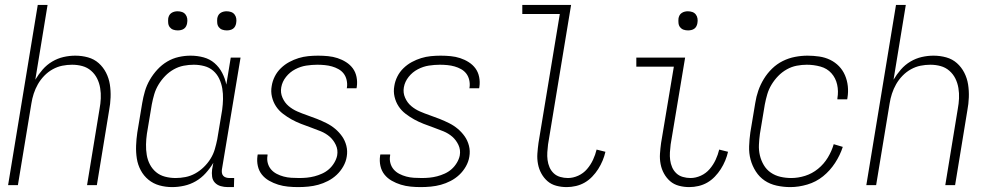

<svg xmlns="http://www.w3.org/2000/svg" viewBox="-20 -755 4040 783"><path d="M13 0 134 -735H174L124 -430Q137 -452 154 -471.5Q171 -491 193 -504Q215 -517 239 -522.5Q263 -528 287 -528Q314 -528 339 -521Q364 -514 382.5 -497.5Q401 -481 412.5 -458.5Q424 -436 428 -410.5Q432 -385 431 -358Q430 -331 425 -305L375 0H335L386 -311Q390 -332 391 -353.5Q392 -375 388.5 -396Q385 -417 376 -435Q367 -453 351.5 -466.5Q336 -480 316 -485.5Q296 -491 274 -491Q254 -491 234 -487Q214 -483 195 -472.5Q176 -462 160.5 -446Q145 -430 134.5 -411.5Q124 -393 117.5 -373Q111 -353 108 -333L53 0Z M682 8Q655 8 630 1Q605 -6 585.5 -22Q566 -38 554 -60.5Q542 -83 538 -108.5Q534 -134 535 -161Q536 -188 540 -215L560 -335Q564 -359 571 -383Q578 -407 591 -429.5Q604 -452 622 -471.5Q640 -491 662 -504Q684 -517 708.5 -522.5Q733 -528 757 -528Q785 -528 810.5 -521Q836 -514 855 -497.5Q874 -481 886 -458Q898 -435 903 -410L921 -520H961L885 -64Q884 -57 885 -50Q886 -43 890.5 -38Q895 -33 902 -31Q909 -29 916 -29H935L934 8H909Q894 8 880 4Q866 0 856.5 -10Q847 -20 845 -34.5Q843 -49 845 -64L850 -91Q837 -69 819 -49Q801 -29 778.5 -16Q756 -3 731 2.5Q706 8 682 8ZM696 -29Q716 -29 736.5 -33Q757 -37 776 -47.5Q795 -58 811 -73.5Q827 -89 838.5 -107.5Q850 -126 856 -146.5Q862 -167 866 -187L886 -307Q889 -329 889.5 -351Q890 -373 886.5 -394Q883 -415 874 -434Q865 -453 849.5 -466.5Q834 -480 813 -485.5Q792 -491 770 -491Q750 -491 729 -487Q708 -483 688.5 -472Q669 -461 653.5 -445Q638 -429 626.5 -410Q615 -391 609 -370.5Q603 -350 599 -329L579 -209Q576 -188 575.5 -166Q575 -144 578.5 -123Q582 -102 591.5 -84Q601 -66 616.5 -53Q632 -40 653 -34.5Q674 -29 696 -29ZM905 -631Q895 -631 886.5 -634Q878 -637 872.5 -644Q867 -651 866 -660.5Q865 -670 866 -680Q867 -686 870 -692Q873 -698 879 -702Q885 -706 891.5 -707.5Q898 -709 904 -709Q914 -709 922.5 -706Q931 -703 936.5 -696Q942 -689 943.5 -679.5Q945 -670 943 -660Q942 -654 939 -648Q936 -642 930.5 -638Q925 -634 918 -632.5Q911 -631 905 -631ZM705 -631Q695 -631 686.5 -634Q678 -637 672.5 -644Q667 -651 666 -660.5Q665 -670 666 -680Q667 -686 670 -692Q673 -698 679 -702Q685 -706 691.5 -707.5Q698 -709 704 -709Q714 -709 722.5 -706Q731 -703 736.5 -696Q742 -689 743.5 -679.5Q745 -670 743 -660Q742 -654 739 -648Q736 -642 730.5 -638Q725 -634 718 -632.5Q711 -631 705 -631Z M1196 8Q1175 8 1154.5 6Q1134 4 1114.5 -2Q1095 -8 1077.5 -18Q1060 -28 1048 -43Q1036 -58 1031.5 -78Q1027 -98 1030 -119L1031 -125H1071V-121Q1068 -105 1072 -90Q1076 -75 1085.5 -64Q1095 -53 1108.5 -46Q1122 -39 1137 -35Q1152 -31 1168 -30Q1184 -29 1200 -29Q1216 -29 1231.5 -30.5Q1247 -32 1262.5 -36Q1278 -40 1293.5 -47Q1309 -54 1321.5 -65Q1334 -76 1343 -91Q1352 -106 1355 -121Q1359 -144 1349.5 -164Q1340 -184 1324.5 -197.5Q1309 -211 1288.5 -219.5Q1268 -228 1248 -235Q1228 -242 1207.5 -250Q1187 -258 1169 -268Q1151 -278 1134 -291Q1117 -304 1105.5 -321.5Q1094 -339 1089 -360.5Q1084 -382 1088 -404Q1091 -424 1100.5 -443Q1110 -462 1125.5 -477Q1141 -492 1159.5 -502Q1178 -512 1197.5 -518Q1217 -524 1237 -526Q1257 -528 1277 -528Q1298 -528 1318 -526Q1338 -524 1356.5 -518Q1375 -512 1391.5 -501.5Q1408 -491 1419 -476Q1430 -461 1434 -441Q1438 -421 1435 -401L1434 -395H1394L1395 -399Q1397 -414 1393.5 -429Q1390 -444 1381.5 -455Q1373 -466 1360.5 -473Q1348 -480 1334 -484Q1320 -488 1304.5 -489.5Q1289 -491 1274 -491Q1252 -491 1229 -487.5Q1206 -484 1184 -472.5Q1162 -461 1146.5 -441.5Q1131 -422 1127 -399Q1123 -377 1132 -356.5Q1141 -336 1157 -322.5Q1173 -309 1192.5 -300.5Q1212 -292 1232.5 -285Q1253 -278 1273 -270Q1293 -262 1312 -252.5Q1331 -243 1347 -229.5Q1363 -216 1375 -199Q1387 -182 1392.5 -160.5Q1398 -139 1394 -116Q1391 -96 1380 -76.5Q1369 -57 1353 -42Q1337 -27 1317.5 -17Q1298 -7 1278 -1.5Q1258 4 1237 6Q1216 8 1196 8Z M1696 8Q1675 8 1654.5 6Q1634 4 1614.5 -2Q1595 -8 1577.5 -18Q1560 -28 1548 -43Q1536 -58 1531.5 -78Q1527 -98 1530 -119L1531 -125H1571V-121Q1568 -105 1572 -90Q1576 -75 1585.5 -64Q1595 -53 1608.5 -46Q1622 -39 1637 -35Q1652 -31 1668 -30Q1684 -29 1700 -29Q1716 -29 1731.5 -30.5Q1747 -32 1762.5 -36Q1778 -40 1793.5 -47Q1809 -54 1821.5 -65Q1834 -76 1843 -91Q1852 -106 1855 -121Q1859 -144 1849.5 -164Q1840 -184 1824.5 -197.5Q1809 -211 1788.5 -219.5Q1768 -228 1748 -235Q1728 -242 1707.5 -250Q1687 -258 1669 -268Q1651 -278 1634 -291Q1617 -304 1605.5 -321.5Q1594 -339 1589 -360.5Q1584 -382 1588 -404Q1591 -424 1600.5 -443Q1610 -462 1625.5 -477Q1641 -492 1659.5 -502Q1678 -512 1697.5 -518Q1717 -524 1737 -526Q1757 -528 1777 -528Q1798 -528 1818 -526Q1838 -524 1856.5 -518Q1875 -512 1891.5 -501.5Q1908 -491 1919 -476Q1930 -461 1934 -441Q1938 -421 1935 -401L1934 -395H1894L1895 -399Q1897 -414 1893.5 -429Q1890 -444 1881.5 -455Q1873 -466 1860.5 -473Q1848 -480 1834 -484Q1820 -488 1804.5 -489.5Q1789 -491 1774 -491Q1752 -491 1729 -487.5Q1706 -484 1684 -472.5Q1662 -461 1646.5 -441.5Q1631 -422 1627 -399Q1623 -377 1632 -356.5Q1641 -336 1657 -322.5Q1673 -309 1692.5 -300.5Q1712 -292 1732.5 -285Q1753 -278 1773 -270Q1793 -262 1812 -252.5Q1831 -243 1847 -229.5Q1863 -216 1875 -199Q1887 -182 1892.5 -160.5Q1898 -139 1894 -116Q1891 -96 1880 -76.5Q1869 -57 1853 -42Q1837 -27 1817.5 -17Q1798 -7 1778 -1.5Q1758 4 1737 6Q1716 8 1696 8Z M2291 8Q2269 8 2248.5 2.5Q2228 -3 2213 -16Q2198 -29 2188 -47Q2178 -65 2174 -86Q2170 -107 2171.5 -128.5Q2173 -150 2176 -172L2263 -698H2110V-735H2309L2215 -166Q2213 -150 2212 -134Q2211 -118 2213 -102.5Q2215 -87 2221 -73Q2227 -59 2238 -48.5Q2249 -38 2264.5 -33.5Q2280 -29 2296 -29Q2317 -29 2338 -38.5Q2359 -48 2374 -65.5Q2389 -83 2398.5 -103.5Q2408 -124 2413 -145L2449 -136Q2445 -118 2437.5 -100Q2430 -82 2419.5 -65.5Q2409 -49 2395 -34.5Q2381 -20 2364.5 -10.5Q2348 -1 2329 3.5Q2310 8 2291 8Z M2791 8Q2769 8 2748.5 2.5Q2728 -3 2713 -16Q2698 -29 2688 -47Q2678 -65 2674 -86Q2670 -107 2671.5 -128.5Q2673 -150 2676 -172L2728 -483H2575V-520H2774L2715 -166Q2713 -150 2712 -134Q2711 -118 2713 -102.5Q2715 -87 2721 -73Q2727 -59 2738 -48.5Q2749 -38 2764.5 -33.5Q2780 -29 2796 -29Q2817 -29 2838 -38.5Q2859 -48 2874 -65.5Q2889 -83 2898.5 -103.5Q2908 -124 2913 -145L2949 -136Q2945 -118 2937.5 -100Q2930 -82 2919.5 -65.5Q2909 -49 2895 -34.5Q2881 -20 2864.5 -10.5Q2848 -1 2829 3.5Q2810 8 2791 8ZM2786 -631Q2776 -631 2767.5 -634Q2759 -637 2753.5 -644Q2748 -651 2747 -660.5Q2746 -670 2747 -680Q2748 -686 2751 -692Q2754 -698 2760 -702Q2766 -706 2772.5 -707.5Q2779 -709 2785 -709Q2795 -709 2803.5 -706Q2812 -703 2817.5 -696Q2823 -689 2824.5 -679.5Q2826 -670 2824 -660Q2823 -654 2820 -648Q2817 -642 2811.5 -638Q2806 -634 2799 -632.5Q2792 -631 2786 -631Z M3203 8Q3175 8 3147.5 2Q3120 -4 3098.5 -18.5Q3077 -33 3062.5 -55.5Q3048 -78 3041 -104Q3034 -130 3035 -158.5Q3036 -187 3040 -215L3060 -335Q3064 -361 3072.5 -385.5Q3081 -410 3095 -433Q3109 -456 3128.5 -475Q3148 -494 3172 -506Q3196 -518 3222 -523Q3248 -528 3273 -528Q3297 -528 3321 -524.5Q3345 -521 3365.5 -511Q3386 -501 3401.5 -485Q3417 -469 3426 -448Q3435 -427 3437.5 -403.5Q3440 -380 3436 -356L3435 -350H3395V-354Q3400 -383 3394 -410Q3388 -437 3370.5 -456.5Q3353 -476 3326 -483.5Q3299 -491 3270 -491Q3250 -491 3229 -487Q3208 -483 3188.5 -472Q3169 -461 3153.5 -445Q3138 -429 3126.5 -410Q3115 -391 3109 -370.5Q3103 -350 3099 -329L3079 -209Q3076 -187 3075 -164.5Q3074 -142 3079 -121Q3084 -100 3095 -81.5Q3106 -63 3123.5 -51Q3141 -39 3162.5 -34Q3184 -29 3207 -29Q3235 -29 3263.5 -38Q3292 -47 3316 -66.5Q3340 -86 3356 -112.5Q3372 -139 3380 -167L3417 -156Q3406 -122 3385.5 -90.5Q3365 -59 3336.5 -36Q3308 -13 3272.5 -2.5Q3237 8 3203 8Z M3513 0 3634 -735H3674L3624 -430Q3637 -452 3654 -471.5Q3671 -491 3693 -504Q3715 -517 3739 -522.5Q3763 -528 3787 -528Q3814 -528 3839 -521Q3864 -514 3882.5 -497.5Q3901 -481 3912.5 -458.5Q3924 -436 3928 -410.5Q3932 -385 3931 -358Q3930 -331 3925 -305L3875 0H3835L3886 -311Q3890 -332 3891 -353.5Q3892 -375 3888.5 -396Q3885 -417 3876 -435Q3867 -453 3851.5 -466.5Q3836 -480 3816 -485.5Q3796 -491 3774 -491Q3754 -491 3734 -487Q3714 -483 3695 -472.5Q3676 -462 3660.5 -446Q3645 -430 3634.5 -411.5Q3624 -393 3617.5 -373Q3611 -353 3608 -333L3553 0Z"/></svg>

Font: Iosevka Extralight
Style: Italic
Weight: 200
Italic angle: -9°
Monospace: yes
Designer: Belleve Invis
Foundry: Belleve Invis
Version: Version 32.5.0; ttfautohint (v1.8.4)